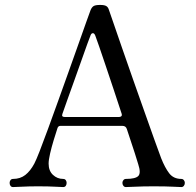

<svg xmlns="http://www.w3.org/2000/svg" viewBox="-20 -758 796 778"><path d="M33 0Q26 0 22.5 -5Q19 -10 19 -17Q19 -23 22.5 -28Q26 -33 33 -33Q62 -33 82.5 -49Q103 -65 119 -95Q126 -108 140.5 -145Q155 -182 174.5 -235.5Q194 -289 216 -350Q238 -411 259.5 -471.5Q281 -532 299.5 -584Q318 -636 330.5 -671.5Q343 -707 347 -717Q352 -729 359.5 -733.5Q367 -738 386 -738Q403 -738 410.5 -733.5Q418 -729 421 -719Q425 -707 439.5 -665.5Q454 -624 474.5 -564Q495 -504 519 -436.5Q543 -369 565.5 -305Q588 -241 606 -191Q624 -141 633 -117Q648 -79 665.5 -56Q683 -33 715 -33Q721 -33 725 -28Q729 -23 729 -17Q729 -10 725 -5Q721 0 715 0Q705 0 679.5 -1.5Q654 -3 602 -3Q559 -3 530 -1.5Q501 0 490 0Q484 0 480 -5Q476 -10 476 -17Q476 -23 480 -28Q484 -33 490 -33Q529 -33 540.5 -45Q552 -57 540 -93Q539 -97 526 -138Q513 -179 494 -235Q490 -248 476 -248H225Q216 -248 213 -239Q206 -218 197.5 -190Q189 -162 183 -136Q177 -110 177 -95Q177 -66 194.5 -49.5Q212 -33 236 -33Q243 -33 246.5 -28Q250 -23 250 -17Q250 -10 246.5 -5Q243 0 236 0Q226 0 202 -1.5Q178 -3 134 -3Q96 -3 69.5 -1.5Q43 0 33 0ZM242 -284H463Q468 -284 471.5 -287Q475 -290 473 -297Q458 -343 441 -394Q424 -445 408.5 -491Q393 -537 381.5 -570.5Q370 -604 366 -614Q362 -624 356 -623.5Q350 -623 347 -615Q344 -608 334 -580.5Q324 -553 310.5 -514.5Q297 -476 282 -434.5Q267 -393 254 -356.5Q241 -320 233 -297Q228 -284 242 -284Z"/></svg>

Font: TsukuhouMincho
Style: Regular
Weight: 400
Designer: Iose
Foundry: Typographish
Version: Version 1.001; ttfautohint (v1.8.3)